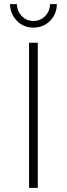

<svg xmlns="http://www.w3.org/2000/svg" viewBox="-20 -905 322 925"><path d="M120 -699H162V0H120ZM61 -885Q63 -850 85.5 -827Q108 -804 141 -804Q174 -804 197 -827Q220 -850 221 -885H254Q253 -836 220.5 -804Q188 -772 141 -772Q94 -772 62 -804Q30 -836 28 -885Z"/></svg>

Font: Alexandria ExtraLight
Style: Regular
Weight: 250
Designer: Mohamed Gaber
Foundry: Kief Type Foundry
Version: Version 5.100